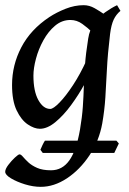

<svg xmlns="http://www.w3.org/2000/svg" viewBox="-25 -477 498 741"><path d="M433.6 76.7 416 113.3H140.1L130.9 101.1Q133.8 93.8 138.9 83Q144 72.3 148.4 65.9H424.3ZM407.2 -407.7Q393.1 -397.9 384.3 -381.8Q375.5 -365.7 368.7 -352.5Q361.8 -339.4 354 -339.4Q344.7 -339.4 329.1 -354.5Q313.5 -369.6 292.5 -384.8Q271.5 -399.9 246.6 -399.9Q213.9 -399.9 187.5 -377.7Q161.1 -355.5 142.3 -321.3Q123.5 -287.1 113.8 -250.5Q104 -213.9 104 -185.1Q104 -125 123 -90.8Q142.1 -56.6 168.9 -56.6Q180.7 -56.6 204.6 -81.1Q228.5 -105.5 256.6 -148.2Q284.7 -190.9 309.6 -245.6L300.8 -151.9Q278.3 -110.8 249.3 -71.3Q220.2 -31.7 189 -5.9Q157.7 20 128.9 20Q107.4 20 82.3 3.2Q57.1 -13.7 39.3 -50.8Q21.5 -87.9 21.5 -148.9Q21.5 -226.1 57.4 -294.7Q93.3 -363.3 165.5 -411.1Q192.9 -429.2 228 -443.1Q263.2 -457 297.9 -457Q319.8 -457 340.3 -445.3Q360.8 -433.6 378.2 -421.4Q395.5 -409.2 407.2 -407.7ZM439.9 -435.1Q423.3 -421.4 413.8 -401.4Q404.3 -381.3 399.9 -346.2Q390.6 -269 387.7 -210Q384.8 -150.9 381.6 -100.8Q378.4 -50.8 369.6 -0.5Q357.4 66.9 320.3 122.6Q283.2 178.2 233.4 211.2Q183.6 244.1 132.3 244.1Q103 244.1 71.3 234.4Q39.6 224.6 17.3 211.2Q-4.9 197.8 -4.9 186Q-4.9 175.3 7.1 159.4Q19 143.6 32.5 131.1Q45.9 118.7 50.3 118.7Q55.7 118.7 63.5 127.9Q71.3 137.2 84.2 149.4Q97.2 161.6 118.2 170.9Q139.2 180.2 171.9 180.2Q215.3 180.2 242.4 142.3Q269.5 104.5 283.7 23.4Q292 -25.4 294.7 -65.2Q297.4 -105 298.6 -143.6Q299.8 -182.1 303 -226.3Q306.2 -270.5 315.4 -328.1Q320.8 -363.3 339.1 -388.2Q357.4 -413.1 381.3 -429.9Q405.3 -446.8 426.8 -457Z"/></svg>

Font: Gentium Book Plus
Style: Italic
Weight: 400
Italic angle: -8°
Designer: Victor Gaultney, Annie Olsen, Iska Routamaa, Becca Hirsbrunner
Foundry: SIL International
Version: Version 6.101